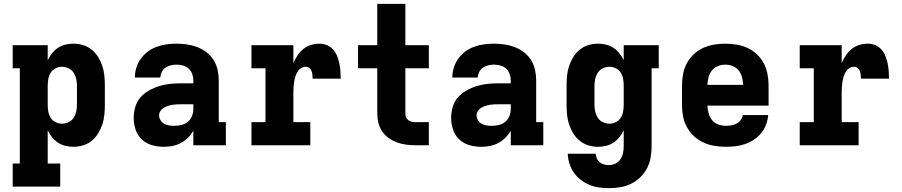

<svg xmlns="http://www.w3.org/2000/svg" viewBox="-20 -755 4690 998"><path d="M46 215V95H83V-400H46V-520H228V-442Q237 -461 250.5 -478Q264 -495 281.5 -506.5Q299 -518 319.5 -523Q340 -528 362 -528Q387 -528 412 -520.5Q437 -513 457 -496.5Q477 -480 490.5 -458Q504 -436 512 -411.5Q520 -387 522.5 -361.5Q525 -336 525 -310V-210Q525 -184 522.5 -158.5Q520 -133 512 -108.5Q504 -84 490.5 -62Q477 -40 457 -23.5Q437 -7 412 0.5Q387 8 362 8Q340 8 319.5 3Q299 -2 281.5 -13.5Q264 -25 250.5 -42Q237 -59 228 -78V95H293V215ZM301 -112Q319 -112 335.5 -119.5Q352 -127 362 -142Q372 -157 376 -174.5Q380 -192 380 -210V-310Q380 -328 376 -345.5Q372 -363 362 -378Q352 -393 335.5 -400.5Q319 -408 301 -408Q284 -408 268 -399.5Q252 -391 243 -376.5Q234 -362 231 -344.5Q228 -327 228 -310V-210Q228 -193 231 -175.5Q234 -158 243 -143.5Q252 -129 268 -120.5Q284 -112 301 -112Z M832 8H831Q800 8 770 -0.5Q740 -9 717.5 -30Q695 -51 685 -81Q675 -111 675 -141Q675 -170 683 -198.5Q691 -227 710 -248.5Q729 -270 754.5 -284.5Q780 -299 807.5 -307.5Q835 -316 864 -319Q893 -322 922 -322H985V-337Q985 -354 979 -370.5Q973 -387 960.5 -398.5Q948 -410 931.5 -414.5Q915 -419 898 -419Q883 -419 868 -415.5Q853 -412 840.5 -403.5Q828 -395 821 -381Q814 -367 813 -352H681Q681 -378 689 -403.5Q697 -429 712 -450Q727 -471 748.5 -487Q770 -503 795 -512Q820 -521 846 -524.5Q872 -528 898 -528Q926 -528 953 -524Q980 -520 1006 -510Q1032 -500 1054 -483Q1076 -466 1090.5 -442.5Q1105 -419 1111 -392Q1117 -365 1117 -337V-120H1154V0H985V-76Q974 -56 957.5 -39.5Q941 -23 920.5 -12Q900 -1 877.5 3.5Q855 8 832 8ZM886 -101Q905 -101 923.5 -105.5Q942 -110 956.5 -122Q971 -134 978 -152Q985 -170 985 -189V-213H922Q910 -213 898 -212.5Q886 -212 874.5 -210Q863 -208 851.5 -204Q840 -200 830 -194Q820 -188 813.5 -177.5Q807 -167 807 -155Q807 -142 814.5 -130Q822 -118 834 -111.5Q846 -105 859 -103Q872 -101 886 -101Z M1287 0V-120H1360V-400H1287V-520H1505V-427Q1514 -448 1526.5 -467Q1539 -486 1557 -500.5Q1575 -515 1597 -521.5Q1619 -528 1642 -528Q1662 -528 1680.5 -520Q1699 -512 1712 -497Q1725 -482 1732.5 -463Q1740 -444 1744 -425Q1748 -406 1749.5 -386Q1751 -366 1751 -346H1605Q1605 -356 1604 -366Q1603 -376 1599.5 -385.5Q1596 -395 1588 -401.5Q1580 -408 1570 -408Q1556 -408 1544.5 -400.5Q1533 -393 1526 -381Q1519 -369 1515 -356Q1511 -343 1509 -329.5Q1507 -316 1506 -302.5Q1505 -289 1505 -276V-120H1593V0Z M2141 0Q2117 0 2092.5 -3Q2068 -6 2044.5 -14.5Q2021 -23 2001 -37Q1981 -51 1967 -71.5Q1953 -92 1947 -116Q1941 -140 1941 -165V-400H1841V-520H1941V-735H2087V-520H2209V-400H2087V-165Q2087 -155 2091 -145.5Q2095 -136 2103 -130Q2111 -124 2121 -122Q2131 -120 2141 -120H2209V0Z M2482 8H2481Q2450 8 2420 -0.5Q2390 -9 2367.5 -30Q2345 -51 2335 -81Q2325 -111 2325 -141Q2325 -170 2333 -198.5Q2341 -227 2360 -248.5Q2379 -270 2404.5 -284.5Q2430 -299 2457.5 -307.5Q2485 -316 2514 -319Q2543 -322 2572 -322H2635V-337Q2635 -354 2629 -370.5Q2623 -387 2610.5 -398.5Q2598 -410 2581.5 -414.5Q2565 -419 2548 -419Q2533 -419 2518 -415.5Q2503 -412 2490.5 -403.5Q2478 -395 2471 -381Q2464 -367 2463 -352H2331Q2331 -378 2339 -403.5Q2347 -429 2362 -450Q2377 -471 2398.5 -487Q2420 -503 2445 -512Q2470 -521 2496 -524.5Q2522 -528 2548 -528Q2576 -528 2603 -524Q2630 -520 2656 -510Q2682 -500 2704 -483Q2726 -466 2740.5 -442.5Q2755 -419 2761 -392Q2767 -365 2767 -337V-120H2804V0H2635V-76Q2624 -56 2607.5 -39.5Q2591 -23 2570.5 -12Q2550 -1 2527.5 3.5Q2505 8 2482 8ZM2536 -101Q2555 -101 2573.5 -105.5Q2592 -110 2606.5 -122Q2621 -134 2628 -152Q2635 -170 2635 -189V-213H2572Q2560 -213 2548 -212.5Q2536 -212 2524.5 -210Q2513 -208 2501.5 -204Q2490 -200 2480 -194Q2470 -188 2463.5 -177.5Q2457 -167 2457 -155Q2457 -142 2464.5 -130Q2472 -118 2484 -111.5Q2496 -105 2509 -103Q2522 -101 2536 -101Z M3146 223Q3120 223 3094 219.5Q3068 216 3044 206Q3020 196 2999 180Q2978 164 2963 142.5Q2948 121 2940 95.5Q2932 70 2931 44H3076Q3077 57 3082.5 69Q3088 81 3098 89Q3108 97 3120.5 100Q3133 103 3146 103Q3164 103 3180 95Q3196 87 3205.5 72Q3215 57 3218.5 40Q3222 23 3222 5V-78Q3213 -59 3199.5 -42Q3186 -25 3168.5 -13.5Q3151 -2 3130.5 3Q3110 8 3088 8Q3063 8 3038 0.5Q3013 -7 2993 -23.5Q2973 -40 2959.5 -62Q2946 -84 2938 -108.5Q2930 -133 2927.5 -158.5Q2925 -184 2925 -210V-310Q2925 -336 2927.5 -361.5Q2930 -387 2938 -411.5Q2946 -436 2959.5 -458Q2973 -480 2993 -496.5Q3013 -513 3038 -520.5Q3063 -528 3088 -528Q3110 -528 3130.5 -523Q3151 -518 3168.5 -506.5Q3186 -495 3199.5 -478Q3213 -461 3222 -442V-520H3404V-400H3367V5Q3367 34 3362 63.5Q3357 93 3343.5 119Q3330 145 3308.5 166Q3287 187 3260.5 200Q3234 213 3205 218Q3176 223 3146 223ZM3149 -112Q3166 -112 3182 -120.5Q3198 -129 3207 -143.5Q3216 -158 3219 -175.5Q3222 -193 3222 -210V-310Q3222 -327 3219 -344.5Q3216 -362 3207 -376.5Q3198 -391 3182 -399.5Q3166 -408 3149 -408Q3131 -408 3114.5 -400.5Q3098 -393 3088 -378Q3078 -363 3074 -345.5Q3070 -328 3070 -310V-210Q3070 -192 3074 -174.5Q3078 -157 3088 -142Q3098 -127 3114.5 -119.5Q3131 -112 3149 -112Z M3753 8Q3723 8 3693 3Q3663 -2 3636 -14.5Q3609 -27 3587 -47.5Q3565 -68 3550.5 -94.5Q3536 -121 3530.5 -150.5Q3525 -180 3525 -210V-310Q3525 -340 3530.5 -369.5Q3536 -399 3549.5 -425Q3563 -451 3585 -472Q3607 -493 3634 -505.5Q3661 -518 3690.5 -523Q3720 -528 3750 -528Q3780 -528 3809.5 -523Q3839 -518 3866 -505.5Q3893 -493 3915 -472Q3937 -451 3950.5 -425Q3964 -399 3969.5 -369.5Q3975 -340 3975 -310V-206H3657Q3658 -185 3663.5 -165.5Q3669 -146 3681.5 -130.5Q3694 -115 3713.5 -108Q3733 -101 3753 -101Q3767 -101 3781.5 -103.5Q3796 -106 3808.5 -112.5Q3821 -119 3830 -131Q3839 -143 3841 -157H3973Q3971 -132 3962 -107.5Q3953 -83 3937 -63.5Q3921 -44 3899.5 -29.5Q3878 -15 3853.5 -6.5Q3829 2 3804 5Q3779 8 3753 8ZM3657 -314H3843Q3842 -334 3837 -353.5Q3832 -373 3819.5 -388.5Q3807 -404 3788.5 -411.5Q3770 -419 3750 -419Q3730 -419 3711.5 -411.5Q3693 -404 3680.5 -388.5Q3668 -373 3663 -353.5Q3658 -334 3657 -314Z M4137 0V-120H4210V-400H4137V-520H4355V-427Q4364 -448 4376.5 -467Q4389 -486 4407 -500.5Q4425 -515 4447 -521.5Q4469 -528 4492 -528Q4512 -528 4530.5 -520Q4549 -512 4562 -497Q4575 -482 4582.5 -463Q4590 -444 4594 -425Q4598 -406 4599.5 -386Q4601 -366 4601 -346H4455Q4455 -356 4454 -366Q4453 -376 4449.5 -385.5Q4446 -395 4438 -401.5Q4430 -408 4420 -408Q4406 -408 4394.5 -400.5Q4383 -393 4376 -381Q4369 -369 4365 -356Q4361 -343 4359 -329.5Q4357 -316 4356 -302.5Q4355 -289 4355 -276V-120H4443V0Z"/></svg>

Font: Iosevka Etoile Heavy
Style: Regular
Weight: 900
Designer: Belleve Invis
Foundry: Belleve Invis
Version: Version 22.1.2; ttfautohint (v1.8.4)